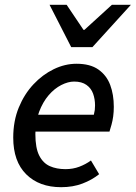

<svg xmlns="http://www.w3.org/2000/svg" viewBox="-20 -766 564 798"><path d="M234 12Q143 12 89 -41.5Q35 -95 35 -194Q35 -263 58 -319Q81 -375 119 -415.5Q157 -456 203.5 -478.5Q250 -501 298 -501Q355 -501 389 -477Q423 -453 438 -413Q453 -373 453 -322Q453 -301 450.5 -282.5Q448 -264 443.5 -248Q439 -232 435 -219H103L111 -289H370Q373 -301 374 -309Q375 -317 375 -328Q375 -354 367 -376.5Q359 -399 339.5 -413Q320 -427 288 -427Q263 -427 234.5 -412.5Q206 -398 182 -370Q158 -342 142.5 -301Q127 -260 127 -209Q127 -151 143 -119.5Q159 -88 187 -75.5Q215 -63 252 -63Q283 -63 309.5 -73Q336 -83 358 -99L392 -42Q362 -18 322.5 -3Q283 12 234 12ZM276 -570 186 -746H257L327 -642H331L445 -746H524L364 -570Z"/></svg>

Font: Source Sans 3 Medium
Style: Italic
Weight: 500
Italic angle: -11°
Designer: Paul D. Hunt
Foundry: Adobe
Version: Version 3.052;hotconv 1.1.0;makeotfexe 2.6.0